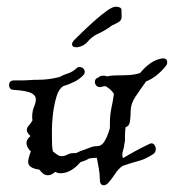

<svg xmlns="http://www.w3.org/2000/svg" viewBox="-20 -534 519 573"><path d="M303 12Q296 19 290 19Q278 19 278 2Q278 -14 275 -30.5Q272 -47 269 -63Q262 -63 256.5 -62.5Q251 -62 246 -61Q234 -54 220 -50Q216 -46 211.5 -41Q207 -36 197 -29Q190 -24 180.5 -20.5Q171 -17 160 -17Q156 -17 152.5 -18Q149 -19 147 -20L145 -21L143 -20Q139 -16 134 -13.5Q129 -11 123 -11Q114 -11 108 -16.5Q102 -22 97 -28Q64 -32 64 -51Q64 -61 72 -82Q59 -95 59 -107Q59 -118 71 -128Q60 -138 60 -146Q60 -153 66 -159.5Q72 -166 77 -175Q76 -179 76 -185Q76 -202 81.5 -215Q87 -228 87 -238Q87 -249 74 -256Q61 -263 20 -266Q13 -266 10 -270.5Q7 -275 7 -279Q7 -294 22 -294H40Q57 -294 69 -295Q81 -296 97 -296Q125 -296 157 -304Q170 -311 183 -315Q196 -319 208 -330Q212 -334 218 -334Q224 -334 228.5 -329.5Q233 -325 233 -320Q233 -314 228 -309Q218 -298 202 -290Q186 -282 169 -277Q164 -274 160 -269Q152 -260 146 -236.5Q140 -213 137.5 -188.5Q135 -164 135 -150V-120Q135 -110 135.5 -100Q136 -90 138 -82L150 -73Q156 -68 164 -68Q173 -68 181 -72.5Q189 -77 199 -77Q201 -77 204 -77Q207 -77 209 -78Q218 -83 234 -88Q242 -91 251 -94.5Q260 -98 270 -98Q284 -98 293 -114Q302 -130 308 -152V-166Q308 -191 312.5 -211.5Q317 -232 320 -254Q312 -267 295 -277Q291 -276 288.5 -276Q286 -276 284 -275Q283 -275 282 -274.5Q281 -274 279 -274Q271 -274 267 -279Q263 -284 263 -289Q263 -300 274 -303Q279 -308 287 -308Q289 -308 292 -308Q295 -308 298 -306Q312 -309 326 -309Q347 -309 364.5 -310Q382 -311 398 -316Q411 -332 426.5 -343.5Q442 -355 460 -359Q462 -359 463.5 -359.5Q465 -360 466 -360Q479 -360 479 -348Q479 -341 474 -336Q447 -303 416 -291Q398 -266 384 -245Q370 -224 370 -203Q370 -188 368 -172.5Q366 -157 355 -155Q354 -149 353.5 -142.5Q353 -136 353 -130Q353 -123 353 -116.5Q353 -110 351 -104Q351 -97 348 -88Q345 -79 345 -71Q345 -68 347 -62Q367 -74 386.5 -84.5Q406 -95 425 -104Q434 -109 439.5 -103Q445 -97 445 -89Q445 -79 437 -74Q414 -59 396.5 -54.5Q379 -50 346 -39Q333 -30 323 -14.5Q313 1 303 12ZM211 -393H208Q195 -393 195 -402Q195 -408 202 -415Q209 -422 225.5 -438Q242 -454 261.5 -471.5Q281 -489 298.5 -501.5Q316 -514 325 -514Q342 -514 342.5 -504.5Q343 -495 343 -483Q343 -473 333 -467.5Q323 -462 314 -458Q304 -450 291.5 -443Q279 -436 266 -430Q252 -422 241 -409Q230 -396 211 -393Z"/></svg>

Font: Are You Serious
Style: Regular
Weight: 400
Designer: Robert E. Leuschke
Foundry: Robert E. Leuschke
Version: Version 1.100